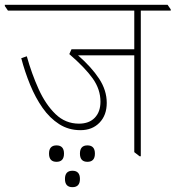

<svg xmlns="http://www.w3.org/2000/svg" viewBox="-44 -642 727 795"><path d="M289 -103Q240 -103 201 -128Q162 -153 132.5 -195Q103 -237 81 -290.5Q59 -344 44 -401L67 -409Q87 -337 116 -273Q145 -209 186 -169.5Q227 -130 283 -130Q325 -130 348.5 -154.5Q372 -179 372 -221Q372 -272 340 -317Q308 -362 243 -418L252 -438H512V-598H-11L-24 -617V-622H650L663 -603V-598H539V5H534L512 -12V-413H279Q335 -364 366.5 -316Q398 -268 398 -216Q398 -165 368 -134Q338 -103 289 -103ZM190 28Q159 28 159 -6Q159 -40 190 -40Q221 -40 221 -6Q221 28 190 28ZM318 28Q287 28 287 -6Q287 -40 318 -40Q349 -40 349 -6Q349 28 318 28ZM256 133Q225 133 225 99Q225 65 256 65Q287 65 287 99Q287 133 256 133Z"/></svg>

Font: Noto Serif Devanagari Thin
Style: Regular
Weight: 100
Designer: Universal Thirst, Indian Type Foundry and the Monotype Design Team
Foundry: Monotype Imaging Inc.
Version: Version 2.004; ttfautohint (v1.8.4.7-5d5b)